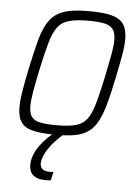

<svg xmlns="http://www.w3.org/2000/svg" viewBox="-52 -559 586 801"><g transform="rotate(5 241.0 -159.0)"><path d="M196 8Q135 8 99.5 -0.5Q64 -9 49 -31.5Q34 -54 34 -94Q34 -122 40.5 -161.5Q47 -201 58 -254Q72 -319 83.5 -365Q95 -411 110.5 -441Q126 -471 148.5 -487.5Q171 -504 204.5 -511Q238 -518 287 -518Q348 -518 383 -509Q418 -500 433.5 -477.5Q449 -455 449 -414Q449 -386 442 -346.5Q435 -307 424 -254Q411 -189 398.5 -143.5Q386 -98 371 -68.5Q356 -39 333.5 -22Q311 -5 278 1.5Q245 8 196 8ZM194 -32Q234 -32 261.5 -37Q289 -42 306.5 -55.5Q324 -69 335.5 -94Q347 -119 357 -158.5Q367 -198 379 -254Q390 -307 397 -344.5Q404 -382 404 -407Q404 -436 393 -451.5Q382 -467 357 -472.5Q332 -478 289 -478Q239 -478 208.5 -469.5Q178 -461 160.5 -437.5Q143 -414 130.5 -369.5Q118 -325 103 -254Q92 -202 85.5 -164.5Q79 -127 79 -102Q79 -73 89.5 -58Q100 -43 125.5 -37.5Q151 -32 194 -32ZM170 200Q144 200 128.5 192.5Q113 185 106.5 172Q100 159 100 142Q100 104 128 63.5Q156 23 203 -10L233 0Q214 14 193 37Q172 60 157.5 86Q143 112 143 133Q143 146 152 155Q161 164 182 164Q185 164 188.5 164Q192 164 199 163L191 199Q185 200 180 200Q175 200 170 200Z"/></g></svg>

Font: Saira SemiCondensed ExtraLight
Style: Italic
Weight: 250
Width: 4
Italic angle: -12°
Designer: Hector Gatti with collaboration of the Omnibus-Type team
Foundry: Omnibus-Type
Version: Version 1.101